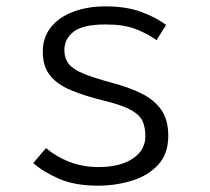

<svg xmlns="http://www.w3.org/2000/svg" viewBox="-20 -568 655 598"><path d="M285.6 -47.7Q354.4 -47.7 393.6 -74.1Q432.8 -100.5 432.8 -143.6Q432.8 -170.3 424.4 -190Q415.9 -209.7 387.9 -225.4Q360 -241 302.1 -254.9Q244.1 -269.2 201.8 -286.7Q159.5 -304.1 136.4 -332.3Q113.3 -360.5 113.3 -407.2Q113.3 -451.8 138.7 -483.3Q164.1 -514.9 208.5 -531.5Q252.8 -548.2 308.7 -548.2Q371.8 -548.2 418.7 -531.3Q465.6 -514.4 497.4 -490.3L467.7 -443.1Q437.9 -464.1 401.5 -477.9Q365.1 -491.8 309.2 -491.8Q237.9 -491.8 209.2 -469.2Q180.5 -446.7 180.5 -412.3Q180.5 -385.6 194.6 -368.5Q208.7 -351.3 241 -338.2Q273.3 -325.1 328.2 -310.3Q381 -296.4 420.5 -276.9Q460 -257.4 482.1 -226.2Q504.1 -194.9 504.1 -145.1Q504.1 -88.2 472.1 -54.1Q440 -20 389.7 -4.9Q339.5 10.3 285.1 10.3Q213.8 10.3 164.9 -10.8Q115.9 -31.8 83.6 -60L123.1 -106.7Q154.9 -80 196.4 -63.8Q237.9 -47.7 285.6 -47.7Z"/></svg>

Font: Fira Code Light
Style: Regular
Weight: 300
Monospace: yes
Designer: Carrois Corporate, Edenspiekermann AG, Nikita Prokopov
Foundry: Carrois Corporate, Edenspiekermann AG, Nikita Prokopov
Version: Version 6.000; ttfautohint (v1.8.2) -l 8 -r 50 -G 200 -x 14 